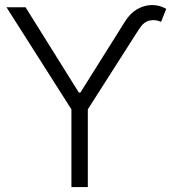

<svg xmlns="http://www.w3.org/2000/svg" viewBox="-20 -757 693 777"><path d="M293.5 -365.7V-382.3H311V-365.7ZM6.3 -727.5H83.5L302.2 -377.4L485.8 -669.9Q506.8 -703.6 535.4 -720Q564 -736.3 594.7 -736.6Q625.5 -736.8 652.8 -721.2L631.8 -668.5Q608.9 -679.2 585 -673.8Q561 -668.5 542 -638.2L335.4 -314.5V0H269V-314.5Z"/></svg>

Font: Inter 28pt Light
Style: Regular
Weight: 300
Designer: Rasmus Andersson
Foundry: rsms
Version: Version 4.001;git-66647c0bb